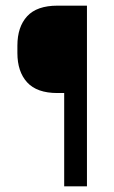

<svg xmlns="http://www.w3.org/2000/svg" viewBox="-20 -659 403 679"><path d="M228 -330H183Q110.5 -330 76 -367.8Q41.5 -405.5 41.5 -471.5V-497.5Q41.5 -564 76 -601.5Q110.5 -639 183 -639H227.5ZM287.5 -639V0H207V-639Z"/></svg>

Font: Anek Devanagari
Style: Regular
Weight: 400
Designer: Kailash Malviya (Devanagari) & Yesha Goshar (Latin)
Foundry: Ek Type
Version: Version 1.003